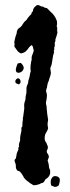

<svg xmlns="http://www.w3.org/2000/svg" viewBox="-20 -750 279 762"><path d="M183 -14Q179 -31 184 -40.5Q189 -50 196 -51H202Q218 -48 217.5 -35.5Q217 -23 212 -13Q204 -8 198 -8L190 -11Q186 -13 183 -14ZM55 -415Q50 -417 45 -419Q40 -421 41 -429Q41 -432 45 -436Q49 -440 53 -439Q60 -437 61.5 -428.5Q63 -420 55 -415ZM53 -461Q41 -462 43 -477Q44 -482 46 -487.5Q48 -493 50 -498Q54 -499 56.5 -499.5Q59 -500 61 -500Q62 -500 63 -500L64 -499Q78 -486 72.5 -474Q67 -462 53 -461ZM163 -40 160 -38Q158 -33 154 -28Q150 -23 143 -23Q141 -21 136 -19L125 -16Q122 -15 116 -15Q112 -15 111 -16Q109 -17 98 -24Q93 -29 89 -31Q76 -41 73 -49Q67 -61 59 -69Q55 -72 50 -72Q42 -80 43 -90Q43 -100 38 -110Q37 -118 44 -122Q42 -128 45 -129Q45 -138 48 -145Q51 -152 53 -156Q52 -166 56 -169Q54 -174 56 -181Q58 -188 60 -193Q59 -202 61 -212Q63 -222 65 -231V-240Q64 -245 68 -246Q69 -251 69 -254.5Q69 -258 69 -262Q69 -266 71 -276Q70 -283 72 -287Q74 -304 75.5 -312.5Q77 -321 76 -328Q75 -340 81 -354Q81 -365 83 -373Q85 -379 85 -385.5Q85 -392 85 -398Q85 -404 87 -409.5Q89 -415 91 -419Q93 -425 92 -428Q97 -442 98.5 -452Q100 -462 102 -467Q100 -478 101.5 -491Q103 -504 106 -515Q104 -523 109 -534Q114 -546 114 -552Q111 -557 111 -562Q111 -566 106 -571Q102 -569 96 -563Q89 -552 82 -546Q75 -540 63 -538Q52 -543 47 -551Q46 -553 44 -555.5Q42 -558 40 -561Q35 -566 38 -573Q37 -578 37 -581Q37 -584 37 -585Q41 -606 46 -617Q46 -635 61 -642Q69 -650 70 -654Q77 -665 83 -669Q87 -672 89 -677Q93 -682 95.5 -685Q98 -688 99 -689Q105 -693 106 -700Q106 -703 111 -705Q110 -710 113.5 -716.5Q117 -723 121 -725Q123 -727 125 -728.5Q127 -730 132 -730Q138 -728 141 -726Q143 -724 147 -724H150Q158 -718 166 -718L181 -703Q197 -690 205 -669Q208 -659 205 -646Q208 -641 207 -634Q206 -629 208 -621L205 -609Q204 -606 203 -603Q202 -600 201 -597Q199 -592 200 -589Q200 -585 197 -580Q198 -576 197.5 -570Q197 -564 195 -560Q196 -556 195 -552Q192 -547 195 -544Q190 -530 188 -513Q187 -505 185.5 -497Q184 -489 180 -481Q179 -478 181 -469Q183 -461 181 -453.5Q179 -446 177 -441Q176 -438 175 -435Q174 -432 173 -428Q169 -420 169 -417Q167 -410 167 -406.5Q167 -403 165 -399Q162 -391 163 -387Q167 -377 166 -367Q166 -362 164 -352Q163 -348 162.5 -344Q162 -340 163 -336Q165 -330 165 -327.5Q165 -325 165 -323Q166 -308 167.5 -297.5Q169 -287 171 -274Q168 -259 169 -253Q170 -249 170 -246Q170 -243 171 -241Q169 -233 165 -227Q161 -221 159 -215Q155 -199 160 -189L164 -183Q165 -180 166.5 -176.5Q168 -173 169 -171Q170 -169 170 -164Q170 -159 168 -157Q166 -154 165.5 -149.5Q165 -145 169 -140Q177 -130 172 -121L169 -113Q171 -108 172 -103Q173 -98 174 -93Q174 -83 179 -75V-61Q175 -47 163 -40Z"/></svg>

Font: Black And White Picture
Style: Regular
Weight: 400
Designer: AsiaSoft Inc.
Foundry: AsiaSoft Inc.
Version: Version 1.64